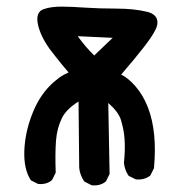

<svg xmlns="http://www.w3.org/2000/svg" viewBox="-20 -554 540 574"><path d="M253.4 -0.5 233.9 -10.3 232.4 -11.2 231.4 -12.2Q218.8 -31.2 216.8 -52.2V-52.7L214.8 -250.5Q178.7 -228 165.5 -201.7Q150.4 -171.4 147.5 -134.3Q144.5 -96.7 146.5 -39.1V-37.6L146 -36.6L136.2 -17.1L135.7 -15.6L134.8 -15.1Q119.1 -2 95.2 -3.9H94.2L93.3 -4.4L73.7 -14.2L72.3 -15.1L71.3 -16.6Q50.8 -49.3 52.7 -103Q54.7 -156.2 74.7 -209Q94.7 -262.2 127.4 -295.9Q134.8 -303.7 142.1 -309.8Q149.4 -315.9 156.5 -321.3Q163.6 -326.7 170.9 -330.6Q178.2 -334.5 185.1 -337.4Q174.8 -349.1 165.5 -360.6Q156.2 -372.1 147.5 -383.1Q138.7 -394 129.9 -405.8Q102.1 -443.8 93.8 -479Q85 -518.6 111.3 -526.9Q122.6 -530.8 135.7 -532.5Q148.9 -534.2 164.1 -534.2Q178.7 -534.2 196.3 -533.4Q213.9 -532.7 234.4 -531.2Q254.4 -529.8 277.6 -529.1Q300.8 -528.3 327.1 -528.3Q354 -528.3 377.2 -525.9Q400.4 -523.4 420.4 -518.6Q428.2 -516.6 433.6 -513.7Q447.8 -506.3 450.2 -492.7Q452.6 -479 443.8 -463.4Q435.1 -445.3 409.7 -412.6Q384.3 -379.9 342.3 -331.1Q363.8 -320.3 384.3 -296.9Q408.2 -269.5 422.4 -232.4Q436.5 -195.8 440.9 -150.4Q445.3 -105.5 440.4 -52.2V-51.3L439.9 -50.3L430.2 -30.8L429.2 -29.3L428.2 -28.3Q411.1 -15.6 387.2 -17.6H386.2L385.3 -18.1L365.7 -27.8L364.3 -28.8L363.3 -30.3Q352.5 -46.9 350.6 -66.9V-67.4V-67.9Q354.5 -105.5 352.5 -136.7Q352.1 -144.5 351.1 -152.1Q350.1 -159.7 348.6 -167.2Q347.2 -174.8 345.2 -182.1Q343.3 -189.5 341.3 -196.3Q337.4 -208 328.1 -220.5Q318.8 -232.9 303.7 -246.1L307.6 -35.2V-33.7L307.1 -32.7L297.4 -13.2L296.9 -11.7L295.9 -11.2Q280.3 2 255.4 0H254.4ZM316.9 -440.9 212.4 -445.8Q223.6 -430.2 235.8 -415.8Q248 -401.4 261.7 -388.2Z"/></svg>

Font: NaikaiFont
Style: SemiBold
Weight: 600
Version: Version 1.89